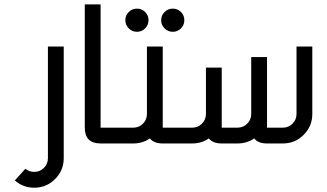

<svg xmlns="http://www.w3.org/2000/svg" viewBox="-20 -665 1517 890"><path d="M138.7 205.1Q86.9 205.1 48.8 171.4L97.7 117.2Q115.2 131.8 138.7 131.8Q165 131.8 183.6 113.3Q202.1 94.7 202.1 68.4V-449.2H275.4V68.4Q275.4 125 235.4 165Q195.3 205.1 138.7 205.1Z M519.5 0H446.3Q373 0 373 -73.2V-644.5H446.3V-73.2H519.5Z M597.7 -73.2Q624 -73.2 642.6 -91.8Q661.1 -110.4 661.1 -136.7V-449.2H734.4V-73.2H871.1V0H734.4Q692.9 0 674.8 -23.4Q641.1 0 597.7 0H519.5V-73.2ZM614.7 -517.6Q592.8 -517.6 576.9 -533.4Q561 -549.3 561 -571.3Q561 -593.8 576.9 -609.4Q592.8 -625 614.7 -625Q637.2 -625 652.8 -609.4Q668.5 -593.8 668.5 -571.3Q668.5 -549.3 652.8 -533.4Q637.2 -517.6 614.7 -517.6ZM780.8 -517.6Q758.8 -517.6 742.9 -533.4Q727.1 -549.3 727.1 -571.3Q727.1 -593.8 742.9 -609.4Q758.8 -625 780.8 -625Q803.2 -625 818.8 -609.4Q834.5 -593.8 834.5 -571.3Q834.5 -549.3 818.8 -533.4Q803.2 -517.6 780.8 -517.6Z M1291 -73.2Q1317.4 -73.2 1335.9 -91.8Q1354.5 -110.4 1354.5 -136.7V-449.2H1427.7V-136.7Q1427.7 -80.1 1387.7 -40Q1347.7 0 1291 0H1217.8Q1176.3 0 1158.2 -23.4Q1124.5 0 1081.1 0H1007.8Q966.3 0 948.2 -23.4Q914.6 0 871.1 0V-73.2Q897.5 -73.2 916 -91.8Q934.6 -110.4 934.6 -136.7V-351.6H1007.8V-73.2H1081.1Q1107.4 -73.2 1126 -91.8Q1144.5 -110.4 1144.5 -136.7V-400.4H1217.8V-73.2Z"/></svg>

Font: Catrinity
Style: Regular
Weight: 400
Designer: Alexander Lange
Foundry: High-Logic / Made with FontCreator
Version: Version 2.090;May 20, 2024;FontCreator 15.0.0.2974 64-bit